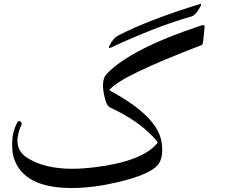

<svg xmlns="http://www.w3.org/2000/svg" viewBox="-20 -881 1243 967"><path d="M772 -159.7Q774.4 -162.6 772.9 -166.5Q693.8 -266.1 533.2 -340.3Q515.1 -348.6 504.4 -402.3Q488.8 -478 516.1 -507.3Q635.7 -634.3 991.7 -752Q999 -754.4 1003.4 -754.4Q1009.3 -754.4 1010.3 -747.6Q1010.7 -746.1 1010.3 -740.7L1002.9 -670.4Q1001.5 -655.8 992.7 -652.8Q589.8 -499 533.2 -430.2Q529.8 -426.3 536.1 -423.3Q768.6 -297.4 792.5 -171.9Q805.2 -102.1 782.7 -61.5Q751 -4.9 570.8 37.1Q449.7 65.4 345.2 65.9Q93.3 67.4 47.9 -91.8Q40 -119.1 41.5 -169.2Q43 -219.2 67.4 -265.1Q71.3 -272 77.6 -271.2Q84 -270.5 87.4 -264.4Q90.8 -258.3 87.9 -252Q36.6 -137.2 116.7 -86.4Q233.9 -11.2 454.1 -38.1Q695.8 -67.4 772 -159.7ZM537.1 -640.6Q523.4 -634.3 531.7 -651.9Q540 -669.4 551.8 -682.9Q563.5 -696.3 571.8 -700.2Q725.6 -780.3 986.8 -860.8Q992.2 -862.8 992.7 -857.4Q993.2 -852.1 976.8 -827.4Q960.4 -802.7 944.8 -798.3Q773.4 -750.5 537.1 -640.6Z"/></svg>

Font: Amiri
Style: Slanted
Weight: 400
Italic angle: 9°
Designer: Khaled Hosny
Version: Version 000.107